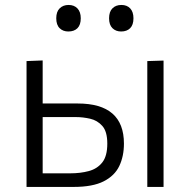

<svg xmlns="http://www.w3.org/2000/svg" viewBox="-20 -736 748 756"><path d="M84.5 0V-495.5L148 -498V-328.5H286Q468 -328.5 468 -170.5Q468 -121 449.8 -82.5Q431.5 -44 388.2 -22Q345 0 270 0ZM148 -53.5H256Q297 -53.5 330 -62.5Q363 -71.5 382.8 -96.5Q402.5 -121.5 402.5 -170.5Q402.5 -218 383 -240Q363.5 -262 335 -268.5Q306.5 -275 279.5 -275H148ZM560 0V-495.5L624 -497.5V0ZM457 -612Q436 -612 422.8 -625Q409.5 -638 409.5 -664Q409.5 -690 422.8 -703.2Q436 -716.5 458 -716.5Q480 -716.5 492.8 -702.8Q505.5 -689 505.5 -664Q505.5 -638 492.5 -625Q479.5 -612 457 -612ZM249 -612Q228 -612 214.8 -625Q201.5 -638 201.5 -664Q201.5 -690 215 -703.2Q228.5 -716.5 250 -716.5Q272 -716.5 285 -702.8Q298 -689 298 -664Q298 -638 285 -625Q272 -612 249 -612Z"/></svg>

Font: Heraclito Light
Style: Regular
Weight: 300
Designer: Kostas Bartsokas (font) & Cristiano Sobral (main changes)
Foundry: Kostas Bartsokas (font) & Cristiano Sobral (main changes)
Version: Version 1.00;July 8, 2020;FontCreator 13.0.0.2655 64-bit